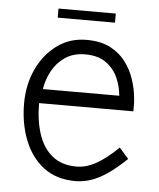

<svg xmlns="http://www.w3.org/2000/svg" viewBox="-51 -722 645 778"><g transform="rotate(5 272.0 -333.0)"><path d="M284 12Q206 12 154 -28.2Q102 -68.5 76 -135.8Q50 -203 50 -284Q50 -359.5 79.2 -422.8Q108.5 -486 160.5 -524Q212.5 -562 280 -562Q339.5 -562 378.5 -541Q417.5 -520 440.8 -488Q464 -456 475.5 -421.5Q487 -387 490.5 -359.2Q494 -331.5 494 -320V-290H110.5Q110.5 -218.5 128.8 -163.8Q147 -109 185.2 -78Q223.5 -47 284 -47Q323 -47 363.8 -69.8Q404.5 -92.5 452 -139L490 -96Q444 -52.5 408.5 -29.2Q373 -6 343 3Q313 12 284 12ZM121 -348H431.5Q428.5 -386 412.5 -421.5Q396.5 -457 364.2 -480Q332 -503 280 -503Q231.5 -503 198 -480Q164.5 -457 145.5 -421.5Q126.5 -386 121 -348ZM155.5 -678.5H388.5V-641.5H155.5Z"/></g></svg>

Font: Junction Light
Style: Regular
Weight: 300
Designer: Caroline Hadilaksono
Foundry: Caroline Hadilaksono, Tyler Finck, The League of Moveable Type
Version: Version 2.000; ttfautohint (v1.8.3)